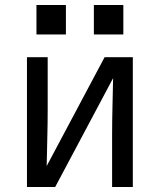

<svg xmlns="http://www.w3.org/2000/svg" viewBox="-20 -749 640 769"><path d="M88 0V-520H171V-312Q171 -255 169.5 -198Q168 -141 167 -84L399 -520H512V0H429V-208Q429 -265 430.5 -322Q432 -379 433 -436L201 0ZM356 -611V-729H474V-611ZM126 -611V-729H244V-611Z"/></svg>

Font: Nova
Style: Regular
Weight: 400
Monospace: yes
Designer: Belleve Invis
Foundry: Belleve Invis
Version: Version 24.1.4; ttfautohint (v1.8.4)